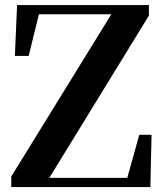

<svg xmlns="http://www.w3.org/2000/svg" viewBox="-20 -761 667 781"><path d="M25.8 0V-42.9L447 -726L437.6 -687.2V-702.9H270.8H108.8L144.8 -729.2L96.6 -533.4H40.5L49.5 -740.5H585.7V-697.6L165.5 -12.8L173.7 -62.1V-37.4H354.3H526.9L490.4 -11.1L546.5 -212.7H596.5L591.6 0Z"/></svg>

Font: Noto Serif SC
Style: Regular
Weight: 200
Designer: Ryoko NISHIZUKA 西塚涼子 (kana & ideographs); Frank Grießhammer (Latin, Greek & Cyrillic); Wenlong ZHANG 张文龙 (bopomofo); San
Foundry: Adobe
Version: Version 2.001;hotconv 1.1.0;makeotfexe 2.6.0